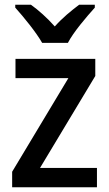

<svg xmlns="http://www.w3.org/2000/svg" viewBox="-20 -786 458 806"><path d="M157 -606H265C288 -651 343 -715 378 -754V-766H312C278 -740 244 -713 210 -675C178 -711 141 -744 110 -766H44V-754C80 -714 132 -650 157 -606ZM387 0V-81H148L380 -467V-539H45V-458H267L31 -65V0Z"/></svg>

Font: Noto Sans Gujarati SemiCondensed Medium
Style: Regular
Weight: 500
Width: 4
Designer: Jelle Bosma - Monotype Design Team, Universal Thirst
Foundry: Monotype Imaging Inc.
Version: Version 2.106